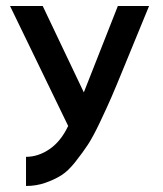

<svg xmlns="http://www.w3.org/2000/svg" viewBox="-20 -410 537 634"><path d="M369.1 -390.1H472.2L389.2 -188Q363.3 -124.5 348.4 -90.1Q333.5 -55.7 310.3 -6.8Q287.1 42 270.3 67.6Q253.4 93.3 229.2 124Q205.1 154.8 181.9 169.2Q158.7 183.6 129.2 193.8Q99.6 204.1 65.9 204.1V107.9Q106.4 107.9 143.8 82.3Q181.2 56.6 205.1 5.9L13.2 -390.1H121.1L256.8 -105Z"/></svg>

Font: Neutral Grotesk
Style: Regular
Weight: 400
Designer: Nawras Khrais
Foundry: Nawras Khrais
Version: Version 1.000;PS 001.000;hotconv 1.0.88;makeotf.lib2.5.64775